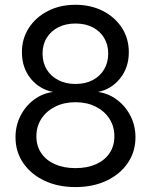

<svg xmlns="http://www.w3.org/2000/svg" viewBox="-20 -759 622 791"><path d="M291 11.7Q218.8 11.7 163.1 -14.6Q107.4 -41 75.7 -87.4Q43.9 -133.8 43.9 -193.4Q43.9 -242.2 64.7 -282.5Q85.4 -322.8 120.8 -348.9Q156.2 -375 200.2 -380.4V-379.9Q143.6 -390.1 106.9 -434.8Q70.3 -479.5 70.3 -543.9Q70.3 -600.1 99.1 -644.3Q127.9 -688.5 177.7 -713.9Q227.5 -739.3 291 -739.3Q354 -739.3 403.8 -713.9Q453.6 -688.5 482.2 -644.3Q510.7 -600.1 510.7 -543.9Q510.7 -480 474.1 -435.1Q437.5 -390.1 381.8 -379.9V-380.4Q425.8 -375 461.2 -348.6Q496.6 -322.3 517.3 -282Q538.1 -241.7 538.1 -193.4Q538.1 -133.8 506.3 -87.4Q474.6 -41 418.9 -14.6Q363.3 11.7 291 11.7ZM291 -66.4Q339.8 -66.4 375.7 -82.5Q411.6 -98.6 431.4 -128.2Q451.2 -157.7 451.2 -197.3Q451.2 -238.3 430.7 -270Q410.2 -301.8 374 -319.8Q337.9 -337.9 291 -337.9Q244.1 -337.9 207.8 -319.8Q171.4 -301.8 150.6 -270Q129.9 -238.3 129.9 -197.3Q129.9 -157.7 149.9 -128.2Q169.9 -98.6 206.1 -82.5Q242.2 -66.4 291 -66.4ZM291 -413.1Q331.1 -413.1 361.3 -428.7Q391.6 -444.3 408.7 -472.7Q425.8 -501 425.8 -538.1Q425.8 -575.2 408.9 -603Q392.1 -630.9 361.8 -646.5Q331.5 -662.1 291 -662.1Q250.5 -662.1 220 -646.5Q189.5 -630.9 172.4 -603Q155.3 -575.2 155.3 -538.1Q155.3 -501 172.4 -472.9Q189.5 -444.8 220.2 -429Q251 -413.1 291 -413.1Z"/></svg>

Font: Inter Khmer Looped
Style: Regular
Weight: 400
Designer: Rasmus Andersson, Sovichet Tep
Foundry: Anagata Design
Version: Version 1.000